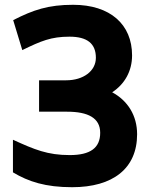

<svg xmlns="http://www.w3.org/2000/svg" viewBox="-20 -770 637 801"><path d="M281 11C451 11 552 -67 552 -210C552 -288 513 -350 448 -385C500 -419 531 -473 531 -539C531 -668 440 -750 285 -750C182 -750 119 -729 35 -686L73 -561C151 -599 193 -617 270 -617C344 -617 380 -588 380 -529C380 -474 328 -435 256 -435H143V-304H260C347 -304 398 -278 398 -216C398 -153 357 -123 271 -123C178 -123 124 -146 34 -187V-51C99 -12 170 11 281 11Z"/></svg>

Font: All Genders v4
Style: Bold
Weight: 700
Designer: Rassam Alawdi
Foundry: Rassam Art
Version: Version 3.100;FEAKit 1.0